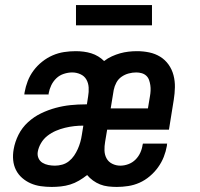

<svg xmlns="http://www.w3.org/2000/svg" viewBox="-20 -730 790 758"><path d="M184 8Q162 8 141 5Q120 2 101.5 -6Q83 -14 67.5 -27.5Q52 -41 43 -59Q34 -77 32 -98Q30 -119 34 -141Q39 -170 53 -198Q67 -226 90.5 -247.5Q114 -269 142 -282.5Q170 -296 199.5 -304Q229 -312 258.5 -315Q288 -318 317 -318H323L328 -350Q331 -367 330 -384.5Q329 -402 321 -416Q313 -430 297.5 -437Q282 -444 265 -444Q249 -444 232 -438.5Q215 -433 202.5 -421Q190 -409 182.5 -393.5Q175 -378 172 -361Q172 -360 172 -359Q172 -358 172 -357H76Q76 -359 76.5 -361Q77 -363 77 -365Q81 -388 89.5 -410Q98 -432 112.5 -451.5Q127 -471 146.5 -486.5Q166 -502 188 -511.5Q210 -521 233 -524.5Q256 -528 279 -528Q295 -528 310.5 -526Q326 -524 340.5 -519.5Q355 -515 368 -507Q381 -499 391 -489Q405 -500 421.5 -507.5Q438 -515 454 -519.5Q470 -524 487 -526Q504 -528 521 -528Q546 -528 569.5 -523Q593 -518 612.5 -506Q632 -494 645.5 -475Q659 -456 665 -433Q671 -410 670.5 -385.5Q670 -361 666 -336L647 -218H403L395 -170Q392 -153 392.5 -136Q393 -119 400.5 -105Q408 -91 423 -83.5Q438 -76 455 -76Q471 -76 487 -82Q503 -88 515 -100Q527 -112 534 -127.5Q541 -143 543 -159Q544 -160 544 -161Q544 -162 544 -163H640Q639 -161 639 -159Q639 -157 639 -155Q635 -132 626.5 -110.5Q618 -89 604 -69.5Q590 -50 571 -34Q552 -18 530.5 -8.5Q509 1 486 4.5Q463 8 441 8Q424 8 407 6Q390 4 375 -2Q360 -8 347 -17.5Q334 -27 324 -39Q309 -27 292 -17Q275 -7 257 -1.5Q239 4 220.5 6Q202 8 184 8ZM417 -302H564L572 -350Q574 -361 574.5 -372Q575 -383 573.5 -393.5Q572 -404 568.5 -414Q565 -424 557.5 -431Q550 -438 539.5 -441Q529 -444 518 -444Q503 -444 488 -440Q473 -436 460 -427Q447 -418 439.5 -404Q432 -390 429 -375ZM197 -76Q211 -76 225.5 -80Q240 -84 252 -93.5Q264 -103 272.5 -115.5Q281 -128 287 -141.5Q293 -155 297 -169Q301 -183 303 -197L309 -234Q291 -234 273 -232Q255 -230 236.5 -225.5Q218 -221 200.5 -213.5Q183 -206 167.5 -194Q152 -182 142 -165Q132 -148 129 -130Q127 -117 132 -105.5Q137 -94 147.5 -87.5Q158 -81 171 -78.5Q184 -76 197 -76ZM580 -630H280V-710H580Z"/></svg>

Font: Iosevka Etoile Medium Oblique
Style: Regular
Weight: 500
Italic angle: -9°
Designer: Belleve Invis
Foundry: Belleve Invis
Version: Version 15.5.2; ttfautohint (v1.8.4)